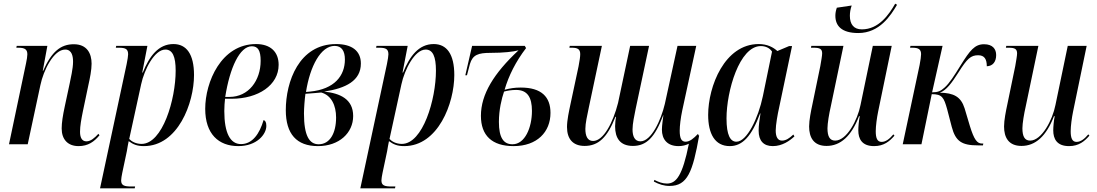

<svg xmlns="http://www.w3.org/2000/svg" viewBox="-20 -786 5976 1046"><path d="M408 10C460 10 493 -14 522 -49L516 -57C495 -34 474 -16 451 -16C428 -16 416 -34 416 -68C416 -100 423 -137 431 -177L461 -320C470 -360 479 -405 479 -439C479 -495 454 -545 382 -545C311 -545 261 -505 215 -400H213L238 -536H71L69 -526H81C116 -526 129 -516 129 -490C129 -479 126 -461 122 -442L29 0H131L200 -322C217 -404 273 -516 335 -516C373 -516 378 -477 378 -449C378 -413 365 -358 360 -333L333 -207C322 -156 316 -117 316 -86C316 -27 349 10 408 10Z M670 -437 525 240H714L716 230H696C658 230 640 225 640 197C640 187 643 172 646 156L671 38C674 18 677 4 681 -17C706 1 727 10 764 10C949 10 1037 -224 1037 -377C1037 -491 996 -546 925 -546C843 -546 794 -480 758 -391H755L783 -536H613L611 -526H627C664 -526 678 -519 678 -490C678 -481 675 -462 670 -437ZM751 -2C719 -2 696 -16 684 -29L749 -327C766 -406 821 -516 881 -516C920 -516 937 -478 937 -401C937 -245 866 -2 751 -2Z M1278 10C1379 10 1431 -54 1431 -100C1431 -121 1425 -129 1416 -132C1394 -57 1355 -1 1293 -1C1235 -1 1202 -60 1202 -181C1202 -200 1204 -236 1206 -248H1242C1387 -248 1498 -322 1498 -433C1498 -504 1453 -546 1375 -546C1185 -546 1098 -339 1098 -193C1098 -56 1171 10 1278 10ZM1230 -258H1207C1232 -417 1286 -534 1352 -534C1385 -534 1400 -511 1400 -455C1400 -347 1334 -258 1230 -258Z M1712 10C1828 10 1904 -62 1904 -154C1904 -246 1833 -278 1746 -287C1864 -305 1946 -346 1946 -440C1946 -509 1897 -546 1811 -546C1609 -546 1537 -341 1537 -186C1537 -56 1596 10 1712 10ZM1669 -287 1647 -285C1669 -426 1728 -536 1803 -536C1842 -536 1859 -507 1859 -462C1859 -374 1803 -300 1669 -287ZM1716 0C1665 0 1636 -47 1636 -168C1636 -196 1640 -247 1644 -275C1670 -276 1712 -281 1730 -282C1785 -267 1811 -212 1811 -146C1811 -60 1777 0 1716 0Z M2088 -437 1943 240H2132L2134 230H2114C2076 230 2058 225 2058 197C2058 187 2061 172 2064 156L2089 38C2092 18 2095 4 2099 -17C2124 1 2145 10 2182 10C2367 10 2455 -224 2455 -377C2455 -491 2414 -546 2343 -546C2261 -546 2212 -480 2176 -391H2173L2201 -536H2031L2029 -526H2045C2082 -526 2096 -519 2096 -490C2096 -481 2093 -462 2088 -437ZM2169 -2C2137 -2 2114 -16 2102 -29L2167 -327C2184 -406 2239 -516 2299 -516C2338 -516 2355 -478 2355 -401C2355 -245 2284 -2 2169 -2Z M2778 10C2906 10 2979 -67 2979 -171C2979 -258 2930 -309 2817 -309C2784 -309 2759 -305 2729 -297C2751 -373 2790 -451 2846 -524L2839 -536H2552L2515 -376H2524L2540 -437C2555 -488 2586 -498 2653 -498C2722 -498 2777 -504 2805 -512C2670 -386 2600 -272 2600 -155C2600 -48 2660 10 2778 10ZM2772 0C2723 0 2698 -36 2698 -122C2698 -188 2713 -249 2726 -287C2743 -292 2767 -296 2792 -296C2853 -296 2878 -256 2878 -182C2878 -91 2840 0 2772 0Z M3628 227C3725 227 3754 151 3789 -48L3785 -46C3786 -47 3787 -48 3787 -49L3782 -56C3759 -32 3738 -14 3715 -14C3692 -14 3683 -33 3683 -74C3683 -100 3688 -143 3697 -185L3773 -536H3671L3602 -220C3581 -131 3528 -16 3469 -16C3438 -16 3426 -43 3426 -81C3426 -112 3436 -158 3443 -193L3516 -536H3413L3347 -225C3320 -119 3268 -18 3211 -18C3180 -18 3169 -46 3169 -84C3169 -114 3179 -158 3188 -201L3259 -536H3084L3082 -526H3095C3127 -526 3141 -518 3141 -491C3141 -478 3138 -456 3132 -425L3088 -219C3080 -181 3069 -132 3069 -94C3069 -29 3101 9 3165 9C3240 9 3289 -37 3333 -150L3336 -149C3334 -140 3331 -115 3331 -98C3331 -34 3358 9 3428 9C3502 9 3548 -38 3593 -158H3594C3592 -141 3586 -102 3586 -80C3586 -28 3614 10 3677 10C3698 10 3717 5 3733 -3C3698 172 3664 214 3613 214C3589 214 3566 205 3545 194L3542 203C3570 218 3596 227 3628 227Z M3956 10C4025 10 4075 -44 4121 -168H4123C4118 -133 4113 -105 4113 -74C4113 -19 4140 10 4190 10C4242 10 4282 -19 4308 -43L4302 -53C4280 -32 4261 -20 4240 -20C4218 -20 4206 -39 4206 -75C4206 -106 4217 -167 4224 -197L4295 -535H4279L4215 -508C4193 -528 4161 -546 4113 -546C3928 -546 3838 -316 3838 -160C3838 -58 3874 10 3956 10ZM3992 -14C3959 -14 3938 -49 3938 -141C3938 -289 4008 -535 4125 -535C4149 -535 4172 -526 4186 -505L4136 -262C4111 -142 4049 -14 3992 -14Z M4656 -606C4771 -606 4832 -700 4867 -760L4857 -766C4822 -705 4767 -626 4675 -626C4632 -626 4610 -653 4610 -700C4610 -717 4613 -737 4620 -756L4539 -744C4533 -727 4531 -713 4531 -700C4531 -646 4564 -606 4656 -606ZM4742 10C4796 10 4827 -17 4853 -47L4847 -54C4827 -30 4806 -13 4783 -13C4759 -13 4751 -34 4751 -71C4751 -99 4757 -144 4764 -178L4838 -536H4735L4668 -214C4652 -132 4593 -20 4530 -20C4501 -20 4488 -42 4488 -87C4488 -114 4497 -167 4506 -206L4575 -536H4400L4398 -526H4413C4447 -526 4459 -519 4459 -495C4459 -483 4454 -455 4449 -426L4406 -218C4398 -181 4388 -131 4388 -97C4388 -38 4412 9 4483 9C4559 9 4618 -44 4660 -153H4664C4659 -130 4656 -94 4656 -76C4656 -29 4676 10 4742 10Z M5308 6H5335L5337 -4H5330C5303 -4 5287 -25 5264 -99L5235 -196C5215 -259 5176 -280 5100 -281C5136 -294 5165 -334 5202 -392C5249 -467 5269 -485 5309 -485C5343 -485 5356 -464 5356 -425C5389 -426 5407 -450 5407 -486C5407 -519 5388 -545 5341 -545C5290 -545 5264 -511 5214 -431C5178 -373 5153 -333 5126 -309C5105 -290 5090 -283 5058 -283L5115 -536H4940L4938 -526H4950C4983 -526 4998 -518 4998 -491C4998 -480 4995 -458 4990 -432L4898 0H5000L5056 -273C5113 -273 5122 -255 5140 -191L5165 -95C5186 -15 5221 6 5308 6Z M5804 10C5858 10 5889 -17 5915 -47L5909 -54C5889 -30 5868 -13 5845 -13C5821 -13 5813 -34 5813 -71C5813 -99 5819 -144 5826 -178L5900 -536H5797L5730 -214C5714 -132 5655 -20 5592 -20C5563 -20 5550 -42 5550 -87C5550 -114 5559 -167 5568 -206L5637 -536H5462L5460 -526H5475C5509 -526 5521 -519 5521 -495C5521 -483 5516 -455 5511 -426L5468 -218C5460 -181 5450 -131 5450 -97C5450 -38 5474 9 5545 9C5621 9 5680 -44 5722 -153H5726C5721 -130 5718 -94 5718 -76C5718 -29 5738 10 5804 10Z"/></svg>

Font: Noto Serif Display Condensed Medium
Style: Italic
Weight: 500
Width: 3
Italic angle: -12°
Designer: Monotype Design Team
Foundry: Monotype Imaging Inc.
Version: Version 2.009